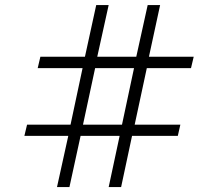

<svg xmlns="http://www.w3.org/2000/svg" viewBox="-20 -755 880 775"><path d="M255.6 -206.5 210.1 0H260.3L305.3 -206.5H462.9L418.7 0H468.9L513 -206.5H697.7L708 -251.7H523.6L572.6 -480.1H751L761.9 -526.1H581.2L626.3 -734.6H576.1L530.1 -526.1H372.6L418.6 -734.6H368.4L322.9 -526.1H143L132.2 -480.1H313.3L264.7 -251.7H89.2L78.4 -206.5ZM364 -480.1H521L472.4 -251.7H315Z"/></svg>

Font: Pinar-VF
Style: Regular
Weight: 300
Designer: Amin Abedi
Version: Version 3.0